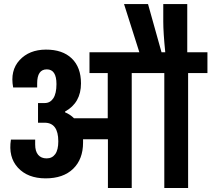

<svg xmlns="http://www.w3.org/2000/svg" viewBox="-20 -943 1060 963"><path d="M1020.4 -680.7V-576.5H923.5V0H804.1V-576.5H640.7V0H521.3V-244.6H396.6V-227.6Q396.6 -144.7 346.9 -96.4Q297.1 -48.2 208.1 -48.4Q119 -48.7 69.9 -101.9Q20.9 -155.1 34.8 -242.8H156.4V-218.1Q156.4 -184.2 171.4 -166.4Q186.4 -148.6 213.9 -148.6Q241.5 -148.6 257 -169.9Q272.4 -191.1 272.4 -234.1Q272.4 -327.5 203.7 -327.5H170.7V-426.2H204.6Q231.5 -426.2 247.4 -450Q263.2 -473.9 263.2 -521.3Q263.2 -595.1 214.8 -595.1Q166.4 -595.1 166.4 -524.8V-504.3H46Q30 -589.1 78.2 -641.4Q126.4 -693.7 209.8 -694.2Q293.2 -694.6 339.7 -650.1Q386.2 -605.6 386.2 -524.8Q386.2 -427.5 306.3 -383.6V-379.7Q331.9 -369.2 351.4 -349.7H520.4V-576.5H428.8V-680.7H679L602.1 -922.7H722.4L790.2 -680.7H808.9Q798.9 -779.8 798.9 -834.5V-922.7H919.2V-680.7Z"/></svg>

Font: Puralecka Narrow
Style: Bold
Weight: 700
Designer: Hector Gatti, Marcela Romero, Pablo Cosgaya and Nicolas Silva
Version: Version 1.004;PS 001.004;hotconv 1.0.70;makeotf.lib2.5.58329